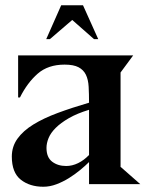

<svg xmlns="http://www.w3.org/2000/svg" viewBox="-20 -701 574 731"><path d="M213 -681H296L354 -552H338L255 -625L170 -552H156ZM319 -84Q305 -70 285 -53.5Q265 -37 242.5 -23Q220 -9 195 0.5Q170 10 145 10Q93 10 59 -17Q25 -44 25 -105Q25 -143 46.5 -173Q68 -203 107 -227Q146 -251 200 -271Q254 -291 319 -310Q319 -344 317.5 -371Q316 -398 307 -416.5Q298 -435 279 -445Q260 -455 226 -455Q163 -455 123.5 -420.5Q84 -386 56 -330H49V-490H487L439 -425V-65H440L514 0H319ZM319 -283Q273 -269 242 -251Q211 -233 192 -214Q173 -195 165 -175.5Q157 -156 157 -138Q157 -102 178.5 -85.5Q200 -69 232 -69Q255 -69 277.5 -80Q300 -91 319 -111Z"/></svg>

Font: Bluu Next Cyrillic
Style: Bold
Weight: 700
Designer: Igor Stepanchenko
Foundry: Igor Stepanchenko
Version: Version 1.000